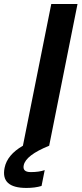

<svg xmlns="http://www.w3.org/2000/svg" viewBox="-109 -718 405 946"><path d="M3.9 0 143.6 -698.2H272.9L133.3 0Q17.6 46.9 7.8 96.7Q1 129.9 42.5 129.9Q84 129.9 111.3 120.1L95.7 198.2Q64 208 21 208Q-106.4 208 -86.4 108.9Q-73.7 44.9 3.9 0Z"/></svg>

Font: Sansation
Style: Bold Italic
Weight: 700
Designer: Bernd Montag
Version: Version 1.301